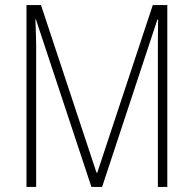

<svg xmlns="http://www.w3.org/2000/svg" viewBox="-20 -734 761 754"><path d="M339 0H381L598 -657H601C600 -603 600 -574 600 -556V0H637V-714H580L362 -56H359L141 -714H84V0H122V-557C122 -577 121 -604 119 -658H121Z"/></svg>

Font: Noto Sans Hebrew Condensed ExtraLight
Style: Regular
Weight: 200
Width: 3
Designer: Monotype Design Team
Foundry: Monotype Imaging Inc.
Version: Version 2.004